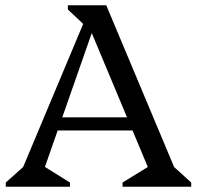

<svg xmlns="http://www.w3.org/2000/svg" viewBox="-20 -710 749 730"><path d="M2 0V-16L88 -93L42 -13L326 -690H384L668 -13L621 -94L707 -16V0H446V-16L576 -96L568 -13L306 -639H348L129 -13L116 -97L246 -16V0ZM172 -214V-264H518V-214ZM307 -609 238 -674V-690H343Z"/></svg>

Font: Platypi Light
Style: Regular
Weight: 300
Designer: David Sargent
Foundry: Bolt Cutter Type
Version: Version 1.200